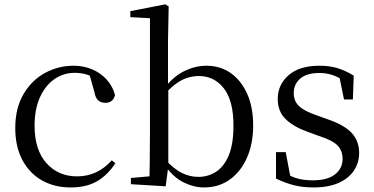

<svg xmlns="http://www.w3.org/2000/svg" viewBox="-20 -825 1675 860"><path d="M296.6 14.6Q223.8 14.6 167.8 -17.1Q111.8 -48.8 80.1 -108.5Q48.4 -168.3 48.4 -251.4Q48.4 -340.7 85.2 -403.2Q121.9 -465.8 181.5 -498.2Q241 -530.6 309.8 -530.6Q354.5 -530.6 392.7 -514.4Q430.9 -498.1 457.7 -468.8Q484.5 -439.5 495.2 -399.3Q486.3 -364.4 452.7 -364.4Q432 -364.4 419.6 -375.7Q407.1 -386.9 402.7 -413.5L377.7 -501.6L427.8 -461.9Q397.5 -482.4 370.4 -490.6Q343.3 -498.8 315 -498.8Q263.9 -498.8 222.9 -469.9Q182 -441 158.5 -388.2Q134.9 -335.4 134.9 -261.5Q134.9 -153.9 187.9 -94.5Q240.8 -35 325.2 -35Q370 -35 408.9 -52.7Q447.9 -70.3 480.8 -106.9L496.6 -93.9Q463.6 -42.3 415.9 -13.8Q368.2 14.6 296.6 14.6Z M566.3 0V-27.8L649.7 -35.2Q650.7 -63.6 650.7 -98.1Q650.7 -132.5 651.2 -166.9Q651.7 -201.3 651.7 -228.5V-743.5L563.7 -748.1V-775.1L720.1 -805.5L735.5 -796.5L732.5 -641V-437.1L733.9 -427.1V-81.2V-79.9L722.1 9.5ZM894.2 14.6Q848.1 14.6 801.7 -8.4Q755.3 -31.5 717.2 -86.3H706.2L719.3 -111.1Q757.7 -68.9 793.6 -50.8Q829.4 -32.7 869.1 -32.7Q911.2 -32.7 946.8 -55Q982.4 -77.4 1004.1 -127.9Q1025.7 -178.5 1025.7 -262.4Q1025.7 -374.7 982.4 -429.6Q939.1 -484.5 871.3 -484.5Q847.5 -484.5 822.2 -477.4Q796.9 -470.2 769.7 -450.9Q742.6 -431.5 710.2 -395.4L699.4 -424.4H712.1Q753.3 -480.6 803.6 -505.6Q853.8 -530.6 904.7 -530.6Q966.1 -530.6 1012.9 -498Q1059.8 -465.4 1086.9 -405.4Q1114 -345.3 1114 -263.2Q1114 -181.9 1086.4 -119.1Q1058.8 -56.3 1009.4 -20.8Q960.1 14.6 894.2 14.6Z M1383.4 14.6Q1334.9 14.6 1296 4.5Q1257.1 -5.6 1216.2 -25.1L1216.3 -143.7H1259.8L1283.5 -18.1L1246.9 -20.3V-56.3Q1275.4 -37.5 1306.2 -27.4Q1336.9 -17.3 1380.7 -17.3Q1447.2 -17.3 1480.8 -44.1Q1514.5 -70.9 1514.5 -113.5Q1514.5 -150.2 1491.8 -173.6Q1469.2 -197 1407.6 -216.4L1355.9 -235.4Q1295.2 -257 1259.6 -291.4Q1224 -325.9 1224 -382Q1224 -445.2 1272.4 -487.9Q1320.8 -530.6 1411.1 -530.6Q1456.4 -530.6 1491.5 -519.9Q1526.7 -509.2 1564.4 -486.4L1560.6 -379.4H1520.9L1497.1 -495.5L1528.5 -490.1V-457.8Q1497.7 -479.4 1469.9 -488.7Q1442.2 -498.1 1411.1 -498.1Q1354.1 -498.1 1324.9 -473.1Q1295.7 -448 1295.7 -408.5Q1295.7 -372 1319.7 -349.5Q1343.6 -327 1398.5 -308.4L1448.8 -290.4Q1524.6 -264 1556.7 -228.1Q1588.7 -192.1 1588.7 -139.6Q1588.7 -96.6 1565.5 -61.4Q1542.3 -26.2 1496.9 -5.8Q1451.5 14.6 1383.4 14.6Z"/></svg>

Font: Early Summer Mincho VF
Style: Regular
Weight: 250
Designer: GuiWonder
Version: Version 1.002